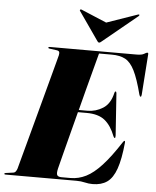

<svg xmlns="http://www.w3.org/2000/svg" viewBox="-81 -965 831 1026"><g transform="rotate(5 335.0 -452.0)"><path d="M367.5 0H-14Q-20 0 -20 -3.5Q-20 -8 -13.5 -8.5L26 -14Q35 -15 40 -21.8Q45 -28.5 48 -38Q49.5 -44 59.2 -80Q69 -116 83.8 -171Q98.5 -226 115.8 -290Q133 -354 150.2 -418Q167.5 -482 181.8 -535.8Q196 -589.5 205.2 -623.2Q214.5 -657 215 -660.5Q217.5 -673 214.5 -678.8Q211.5 -684.5 199 -686L162 -691Q155.5 -691.5 155.5 -696Q155.5 -700 162.5 -700H627Q656.5 -700 668.2 -707.5Q680 -715 685 -715Q691 -715 690 -706L674.5 -489Q673.5 -477.5 669.5 -477.5Q665 -477.5 662 -488Q640.5 -571.5 619 -614.5Q597.5 -657.5 569 -672.8Q540.5 -688 496.5 -688H428Q427 -684.5 419.8 -657.2Q412.5 -630 401 -586.2Q389.5 -542.5 375.2 -488.8Q361 -435 346.5 -378H393.5Q437.5 -378 476 -402.2Q514.5 -426.5 528 -485.5Q529.5 -493.5 534 -493.5Q538 -493.5 539 -485L554.5 -260Q555 -246.5 551.5 -246Q547 -245 543.5 -254Q522 -310 487.5 -338Q453 -366 389.5 -366H343Q328.5 -310.5 314.8 -257.5Q301 -204.5 289.8 -161Q278.5 -117.5 271.5 -89.5Q264.5 -61.5 263 -56Q257 -29.5 262.5 -20.8Q268 -12 286 -12H334Q377 -12 417 -32Q457 -52 500.2 -99Q543.5 -146 596 -227Q601.5 -235 604 -235Q608.5 -235 607.5 -226Q599 -136.5 580.8 -84.8Q562.5 -33 531.8 -11.5Q501 10 454.5 10Q432.5 10 412.2 5Q392 0 367.5 0ZM435 -752.5Q428 -746 423 -746Q418.5 -746 414 -752.5L307 -906Q304 -910.5 308.5 -913.5Q310.5 -915.5 316 -913L451.5 -856L615.5 -913Q622 -915.5 624.5 -913.5Q626.5 -910.5 622 -906Z"/></g></svg>

Font: Fraunces 144pt Black
Style: Italic
Weight: 900
Italic angle: -16°
Version: Version 1.000;[0bf87f6ff]